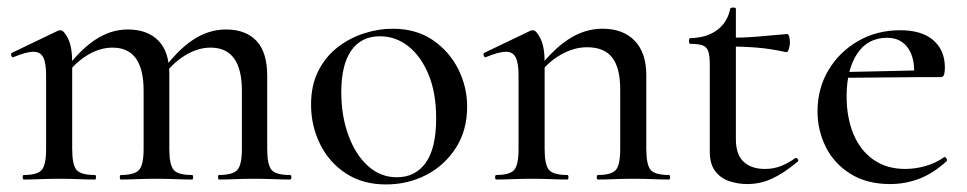

<svg xmlns="http://www.w3.org/2000/svg" viewBox="-20 -475 2559 508"><path d="M559 0Q557 0 557 -6Q557 -12 559 -12Q596 -12 608 -25.5Q620 -39 620 -81V-235Q620 -349 537 -349Q503 -349 469 -328Q435 -307 411 -272L407 -284Q447 -340 489 -368.5Q531 -397 578 -397Q630 -397 658.5 -367Q687 -337 687 -274V-81Q687 -39 698.5 -25.5Q710 -12 747 -12Q751 -12 751 -6Q751 0 747 0Q729 0 704.5 -1Q680 -2 653 -2Q627 -2 602.5 -1Q578 0 559 0ZM300 0Q297 0 297 -6Q297 -12 300 -12Q336 -12 348 -25.5Q360 -39 360 -81V-235Q360 -349 278 -349Q243 -349 209.5 -328Q176 -307 152 -272L148 -284Q188 -340 230 -368.5Q272 -397 318 -397Q370 -397 399 -367.5Q428 -338 428 -279V-81Q428 -39 439.5 -25.5Q451 -12 488 -12Q491 -12 491 -6Q491 0 488 0Q469 0 445 -1Q421 -2 394 -2Q367 -2 342.5 -1Q318 0 300 0ZM43 0Q40 0 40 -6Q40 -12 43 -12Q79 -12 90.5 -25.5Q102 -39 102 -81V-276Q102 -308 94.5 -323Q87 -338 69 -338Q59 -338 46 -334.5Q33 -331 16 -324Q12 -322 10 -327.5Q8 -333 11 -335L134 -394Q138 -395 140 -395Q149 -395 160 -373Q171 -351 171 -310V-81Q171 -39 182.5 -25.5Q194 -12 231 -12Q234 -12 234 -6Q234 0 231 0Q212 0 188 -1Q164 -2 137 -2Q110 -2 85.5 -1Q61 0 43 0Z M1001 13Q940 13 895.5 -16Q851 -45 827 -93.5Q803 -142 803 -198Q803 -250 822.5 -288Q842 -326 874 -350.5Q906 -375 944 -387Q982 -399 1019 -399Q1081 -399 1125 -369Q1169 -339 1192.5 -292Q1216 -245 1216 -193Q1216 -130 1186 -83.5Q1156 -37 1107.5 -12Q1059 13 1001 13ZM1030 -6Q1079 -6 1106.5 -44.5Q1134 -83 1134 -162Q1134 -229 1114 -277.5Q1094 -326 1060.5 -352.5Q1027 -379 985 -379Q936 -379 909.5 -341.5Q883 -304 883 -231Q883 -168 902 -116.5Q921 -65 954 -35.5Q987 -6 1030 -6Z M1562 0Q1559 0 1559 -6Q1559 -12 1562 -12Q1598 -12 1609.5 -25.5Q1621 -39 1621 -81V-238Q1621 -295 1600 -322.5Q1579 -350 1533 -350Q1498 -350 1462.5 -329.5Q1427 -309 1402 -273L1398 -285Q1439 -341 1482.5 -370Q1526 -399 1574 -399Q1629 -399 1659.5 -367Q1690 -335 1690 -276V-81Q1690 -39 1701.5 -25.5Q1713 -12 1750 -12Q1753 -12 1753 -6Q1753 0 1750 0Q1731 0 1707 -1Q1683 -2 1656 -2Q1629 -2 1604.5 -1Q1580 0 1562 0ZM1293 0Q1290 0 1290 -6Q1290 -12 1293 -12Q1329 -12 1340.5 -25.5Q1352 -39 1352 -81V-276Q1352 -308 1344.5 -323Q1337 -338 1319 -338Q1309 -338 1296 -334.5Q1283 -331 1266 -324Q1262 -322 1260 -327.5Q1258 -333 1261 -335L1384 -394Q1388 -395 1390 -395Q1399 -395 1410 -373Q1421 -351 1421 -310V-81Q1421 -39 1432.5 -25.5Q1444 -12 1481 -12Q1484 -12 1484 -6Q1484 0 1481 0Q1462 0 1438 -1Q1414 -2 1387 -2Q1360 -2 1335.5 -1Q1311 0 1293 0Z M1957 12Q1933 12 1910 4.5Q1887 -3 1872.5 -22Q1858 -41 1858 -73V-304Q1858 -327 1854 -339Q1850 -351 1839 -355Q1828 -359 1806 -359Q1803 -359 1803 -366.5Q1803 -374 1806 -374Q1850 -375 1877.5 -395.5Q1905 -416 1912 -452Q1913 -455 1920 -455Q1927 -455 1927 -452V-107Q1927 -66 1947.5 -47Q1968 -28 2004 -28Q2029 -28 2049.5 -37Q2070 -46 2083 -56Q2087 -59 2090.5 -54.5Q2094 -50 2090 -47Q2053 -16 2022 -2Q1991 12 1957 12ZM2060 -337Q2020 -346 1983 -349Q1946 -352 1905 -352V-375Q1945 -375 1982.5 -378Q2020 -381 2063 -385Q2066 -385 2068 -378Q2070 -371 2070 -362Q2070 -354 2067 -345Q2064 -336 2060 -337Z M2335 12Q2273 12 2229.5 -15.5Q2186 -43 2164.5 -87Q2143 -131 2143 -180Q2143 -241 2172 -289.5Q2201 -338 2250.5 -366.5Q2300 -395 2362 -395Q2419 -395 2449.5 -368.5Q2480 -342 2480 -296Q2480 -285 2478 -278Q2476 -271 2469 -271H2398Q2402 -319 2383 -347Q2364 -375 2327 -375Q2276 -375 2248 -333Q2220 -291 2220 -220Q2220 -164 2238 -120.5Q2256 -77 2291 -52.5Q2326 -28 2375 -28Q2401 -28 2428 -35.5Q2455 -43 2478 -59Q2480 -61 2483.5 -56.5Q2487 -52 2485 -49Q2449 -16 2412 -2Q2375 12 2335 12ZM2197 -269 2196 -284 2421 -289V-271Z"/></svg>

Font: Cormorant Medium
Style: Regular
Weight: 500
Designer: Christian Thalmann (Catharsis Fonts)
Foundry: Catharsis Fonts
Version: Version 4.000